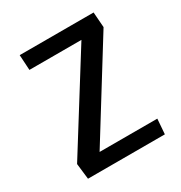

<svg xmlns="http://www.w3.org/2000/svg" viewBox="-133 -632 686 729"><g transform="rotate(-30 210.0 -268.0)"><path d="M382 0H45L37 -69L287 -469H59L55 -536H379L384 -469L134 -66H387Z"/></g></svg>

Font: Myanmar Chatu
Style: Regular
Weight: 400
Designer: Danh Hong
Foundry: Google Inc.
Version: Version 2.00 November 20, 2015